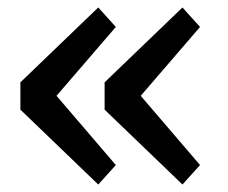

<svg xmlns="http://www.w3.org/2000/svg" viewBox="-20 -550 610 513"><path d="M34.5 -330 242.5 -530 289.5 -478 131 -294 289.5 -109 242.5 -57 34.5 -257ZM259.5 -330 467.5 -530 514.5 -478 356 -294 514.5 -109 467.5 -57 259.5 -257Z"/></svg>

Font: League Mono Narrow Medium
Style: Regular
Weight: 500
Width: 3
Designer: Tyler Finck
Foundry: The League of Moveable Type / Tyler Finck
Version: Version 2.210